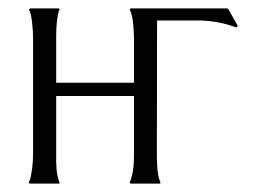

<svg xmlns="http://www.w3.org/2000/svg" viewBox="-20 -439 612 459"><path d="M355 -71.3Q355 -64.5 355.2 -55.2Q355.5 -45.9 356.2 -36.6Q356.9 -27.3 358.6 -18.6Q360.4 -9.8 363.3 -3.9V-1L362.3 0H293.9Q292.5 0 290.5 -1V-3.9Q293.5 -10.3 295.4 -18.8Q297.4 -27.3 298.6 -36.9Q299.8 -46.4 300 -55.4Q300.3 -64.5 300.3 -71.3V-209.5H114.3V-71.3Q114.3 -64 114.3 -54.9Q114.3 -45.9 115 -36.6Q115.7 -27.3 117.4 -18.8Q119.1 -10.3 122.1 -3.9V-1L121.1 0H52.7Q52.2 0 51 -0.5Q49.8 -1 49.3 -1V-3.9Q52.2 -9.8 54 -18.6Q55.7 -27.3 56.9 -36.9Q58.1 -46.4 58.6 -55.4Q59.1 -64.5 59.1 -71.3V-347.7Q59.1 -353.5 58.6 -363.3Q58.1 -373 56.9 -383.8Q55.7 -394.5 53.7 -403.6Q51.8 -412.6 48.8 -417L52.7 -418.9H120.1L123 -417Q120.1 -413.1 118.4 -403.6Q116.7 -394 115.7 -383.5Q114.7 -373 114.5 -363Q114.3 -353 114.3 -347.7V-241.2H300.3V-347.7Q300.3 -355 299.8 -364Q299.3 -373 298.3 -382.6Q297.4 -392.1 295.4 -400.6Q293.5 -409.2 290.5 -415.5V-418Q292.5 -418.9 293.9 -418.9H523.4L525.9 -417L548.3 -377.4L547.4 -375L544.4 -373.5Q522.5 -381.8 499 -386Q475.6 -390.1 452.1 -390.1H355.5Z"/></svg>

Font: CAT Linz
Style: Regular
Weight: 400
Designer: Peter Wiegel
Foundry: Peter Wiegel
Version: Version 1.08